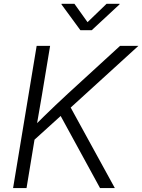

<svg xmlns="http://www.w3.org/2000/svg" viewBox="-20 -962 728 982"><path d="M132.8 -226.1 139.6 -302.2Q171.9 -334.5 202.4 -364.5Q232.9 -394.5 263.9 -423.8Q294.9 -453.1 327.1 -482.9L594.2 -727.5H688L326.2 -397.9L320.8 -396.5ZM46.9 0 167.5 -727.5H236.3L194.3 -474.6L166 -310.5L161.1 -275.4L115.7 0ZM491.7 0 283.2 -381.8 329.6 -433.6 567.4 0ZM360.8 -942.4 427.7 -848.6 524.9 -942.4H591.8L591.3 -939.5L449.2 -807.6H391.1L294.4 -939.5L294.9 -942.4Z"/></svg>

Font: Inter 18pt Light
Style: Italic
Weight: 300
Italic angle: -9.3988°
Designer: Rasmus Andersson
Foundry: rsms
Version: Version 4.001;git-66647c0bb